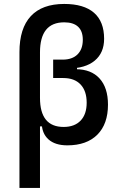

<svg xmlns="http://www.w3.org/2000/svg" viewBox="-20 -723 626 968"><path d="M319.3 9.8Q257.8 9.8 224.1 -20.5Q190.4 -50.8 190.4 -105.5L207 -85.9H161.6Q78.1 -139.6 78.1 -229.5V-460.4Q78.1 -580.1 135.3 -641.6Q192.4 -703.1 303.7 -703.1Q402.8 -703.1 453.9 -658.7Q504.9 -614.3 504.9 -527.3Q504.9 -456.5 457.5 -417.2Q410.2 -377.9 324.2 -377.9H248V-422.4H295.9Q344.2 -422.4 370.8 -448.7Q397.5 -475.1 397.5 -522.5Q397.5 -565.9 373.8 -588.1Q350.1 -610.4 303.7 -610.4Q181.6 -610.4 181.6 -459V-229.5Q181.6 -83 300.8 -83Q356 -83 386.5 -115Q417 -147 417 -205.1Q417 -264.6 386.2 -297.1Q355.5 -329.6 298.8 -329.6H248V-374H362.3Q439.5 -374 481.9 -327.4Q524.4 -280.8 524.4 -195.3Q524.4 -97.7 470.7 -43.9Q417 9.8 319.3 9.8ZM78.1 224.6V-345.7H181.6V224.6ZM248 -350.6V-398.4H368.2V-350.6Z"/></svg>

Font: Cascadia Mono
Style: Regular
Weight: 400
Monospace: yes
Designer: Aaron Bell
Foundry: Saja Typeworks
Version: Version 2102.003